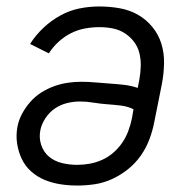

<svg xmlns="http://www.w3.org/2000/svg" viewBox="-20 -562 590 594"><path d="M219 12Q192 12 166.5 8Q141 4 118 -5.5Q95 -15 76.5 -31.5Q58 -48 47.5 -70Q37 -92 33 -117.5Q29 -143 34 -170Q38 -191 48.5 -210.5Q59 -230 74 -247Q89 -264 108 -276Q127 -288 148 -295.5Q169 -303 190 -306Q211 -309 231 -309Q254 -309 275.5 -307Q297 -305 319.5 -303.5Q342 -302 364 -299.5Q386 -297 406 -290L411 -315Q415 -337 415.5 -358Q416 -379 411 -398.5Q406 -418 394 -433.5Q382 -449 365.5 -459.5Q349 -470 329 -474Q309 -478 287 -478Q266 -478 243.5 -474Q221 -470 200 -459.5Q179 -449 161.5 -433Q144 -417 131 -397L73 -426Q90 -453 114.5 -476Q139 -499 167.5 -514.5Q196 -530 226.5 -536Q257 -542 287 -542Q319 -542 350 -536.5Q381 -531 406.5 -516.5Q432 -502 451 -479Q470 -456 479 -427.5Q488 -399 487.5 -367Q487 -335 481 -303L457 -183Q452 -157 442 -130.5Q432 -104 415.5 -80.5Q399 -57 376 -38.5Q353 -20 326.5 -8Q300 4 273 8Q246 12 219 12ZM219 -52Q238 -52 257.5 -55.5Q277 -59 296 -67.5Q315 -76 331 -90Q347 -104 358.5 -121Q370 -138 377 -157Q384 -176 388 -195L393 -224Q375 -233 353.5 -235.5Q332 -238 311 -239.5Q290 -241 269 -244.5Q248 -248 227 -248Q207 -248 187 -243Q167 -238 150 -226.5Q133 -215 121 -197Q109 -179 105 -160Q100 -136 107.5 -113.5Q115 -91 132 -77Q149 -63 172 -57.5Q195 -52 219 -52Z"/></svg>

Font: Lode
Style: Italic
Weight: 400
Italic angle: -11°
Monospace: yes
Designer: Belleve Invis
Foundry: Belleve Invis
Version: Version 29.2.0; ttfautohint (v1.8.3)